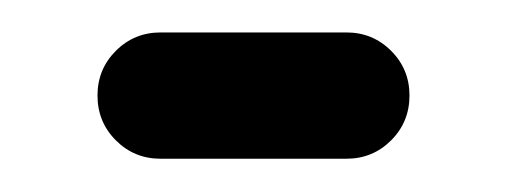

<svg xmlns="http://www.w3.org/2000/svg" viewBox="-20 -317 306 116"><path d="M227.4 -259.3Q227.4 -243.3 216.3 -232.2Q205.2 -221.1 189.3 -221.1H77Q61.1 -221.1 50 -232.2Q38.9 -243.3 38.9 -259.3Q38.9 -275.2 50 -286.3Q61.1 -297.4 77 -297.4H189.3Q205.2 -297.4 216.3 -286.3Q227.4 -275.2 227.4 -259.3Z"/></svg>

Font: 26F Galaxy Sans
Style: Bold
Weight: 700
Designer: C₂₉H₂₅N₃O₅
Version: Version 1.100